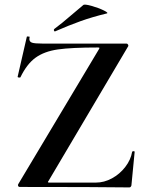

<svg xmlns="http://www.w3.org/2000/svg" viewBox="-20 -815 645 837"><path d="M406 -608Q292 -608 232.5 -599.5Q173 -591 135 -563.5Q97 -536 69 -478Q68 -477 65 -477Q56 -477 57 -481L97 -655Q97 -656 101 -656Q111 -656 109 -653Q108 -650 108 -645Q108 -633 119.5 -629Q131 -625 166 -625H531Q536 -625 538.5 -620Q541 -615 538 -612L192 -27Q188 -22 189 -20.5Q190 -19 196 -19H398Q434 -19 468 -37.5Q502 -56 526 -87Q550 -118 556 -153Q557 -156 562 -156Q567 -156 567 -153L553 -8Q553 -5 550.5 -1.5Q548 2 544 2Q395 0 65 0Q61 0 59 -4.5Q57 -9 60 -13L411 -600Q414 -605 413.5 -606.5Q413 -608 406 -608ZM220 -678Q216 -678 215 -682.5Q214 -687 217 -689Q246 -710 298 -755Q328 -781 343 -793Q348 -798 378.5 -789.5Q409 -781 432.5 -769.5Q456 -758 444 -756Q382 -741 330.5 -722.5Q279 -704 222 -679Z"/></svg>

Font: Cormorant Garamond
Style: Bold
Weight: 700
Designer: Christian Thalmann (Catharsis Fonts)
Foundry: Catharsis Fonts
Version: Version 4.000